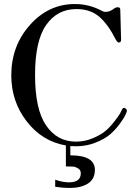

<svg xmlns="http://www.w3.org/2000/svg" viewBox="-20 -717 685 953"><path d="M601 -180Q613 -172 609 -162Q606 -155 601 -143.5Q596 -132 574.5 -102.5Q553 -73 527 -50.5Q501 -28 455.5 -9.5Q410 9 357 9Q338 9 329 8V54Q451 54 451 126Q451 172 416.5 194Q382 216 325 216Q292 216 254 210V175Q291 188 323 188Q381 188 381 143Q381 127 368 119Q355 111 343 110Q331 109 307 109V5Q190 -15 113 -114Q36 -213 36 -343Q36 -489 128.5 -593Q221 -697 352 -697Q424 -697 488 -662Q496 -658 504 -658Q523 -658 543 -672Q553 -681 565 -681Q577 -681 577 -668L581 -520Q581 -506 570 -506Q563 -506 555 -520Q516 -597 472 -634.5Q428 -672 359 -672Q265 -672 209.5 -593.5Q154 -515 154 -345Q154 -174 209 -94Q264 -14 357 -14Q401 -14 441 -31Q481 -48 504 -67.5Q527 -87 549.5 -116.5Q572 -146 576 -154Q580 -162 586 -174Q592 -185 601 -180Z"/></svg>

Font: HK Venetian
Style: Regular
Weight: 400
Designer: Alfredo Marco Pradil
Foundry: Alfredo Marco Pradil
Version: Version 1.000;PS 001.000;hotconv 1.0.88;makeotf.lib2.5.64775